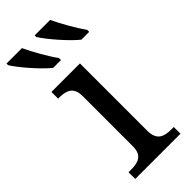

<svg xmlns="http://www.w3.org/2000/svg" viewBox="-266 -809 852 852"><g transform="rotate(-45 160.5 -383.0)"><path d="M114 -606H163V-619C135 -657 99 -721 78 -766H-19V-756C2 -721 69 -642 114 -606ZM291 -606H340V-619C312 -657 276 -721 255 -766H158V-756C179 -721 246 -642 291 -606ZM23 0H307V-42H294C249 -42 212 -51 212 -114V-536H33V-494H36C80 -494 118 -485 118 -426V-109C118 -50 80 -42 36 -42H23Z"/></g></svg>

Font: Noto Serif Thai
Style: Regular
Weight: 400
Designer: Monotype Design Team
Foundry: Monotype Imaging Inc.
Version: Version 1.901